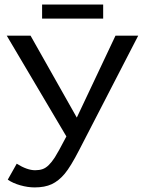

<svg xmlns="http://www.w3.org/2000/svg" viewBox="-20 -816 640 846"><path d="M132.8 9.8Q102.5 9.8 69.6 0.5Q36.6 -8.8 14.2 -24.4L53.7 -94.7Q99.6 -65.9 134.8 -65.9Q153.3 -65.9 167.5 -70.8Q181.6 -75.7 194.8 -88.6Q208 -101.6 221.9 -123Q235.8 -144.5 272.5 -214.8L9.8 -658.7H114.7L318.4 -297.9L488.8 -658.7H588.9L329.1 -155.3Q291 -81.1 264.6 -49.8Q238.3 -18.6 207.8 -4.4Q177.2 9.8 132.8 9.8ZM434.6 -733.9H165.5V-795.9H434.6Z"/></svg>

Font: Courier New
Style: Regular
Weight: 400
Designer: Steve Matteson
Foundry: Ascender Corporation
Version: Version 2.00.3